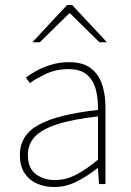

<svg xmlns="http://www.w3.org/2000/svg" viewBox="-20 -740 526 772"><path d="M198 12Q161 12 129.5 -1.5Q98 -15 79 -43.5Q60 -72 60 -117Q60 -197 136 -238.5Q212 -280 374 -298Q375 -337 366.5 -375Q358 -413 332 -437.5Q306 -462 256 -462Q205 -462 164 -442.5Q123 -423 100 -406L84 -428Q99 -440 125 -454.5Q151 -469 185 -479.5Q219 -490 258 -490Q314 -490 346 -465Q378 -440 391 -399Q404 -358 404 -310V0H378L374 -64H372Q335 -34 290.5 -11Q246 12 198 12ZM200 -16Q244 -16 285 -37Q326 -58 374 -98V-272Q269 -260 207.5 -239.5Q146 -219 119 -189Q92 -159 92 -118Q92 -63 124.5 -39.5Q157 -16 200 -16ZM110 -570 250 -720H270L410 -570H380L262 -686H258L140 -570Z"/></svg>

Font: Source Sans 3
Style: Regular
Weight: 200
Designer: Paul D. Hunt
Foundry: Adobe
Version: Version 3.046;hotconv 1.0.118;makeotfexe 2.5.65603